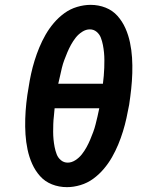

<svg xmlns="http://www.w3.org/2000/svg" viewBox="-20 -763 640 791"><path d="M256 8Q223 8 194 -3.5Q165 -15 145 -37.5Q125 -60 112.5 -88Q100 -116 93.5 -147Q87 -178 85 -209.5Q83 -241 84 -273.5Q85 -306 88.5 -338.5Q92 -371 98 -404Q102 -431 108 -458.5Q114 -486 122.5 -513.5Q131 -541 142 -567.5Q153 -594 167.5 -619.5Q182 -645 201.5 -668Q221 -691 245 -708.5Q269 -726 297.5 -734.5Q326 -743 353 -743Q386 -743 415 -731.5Q444 -720 464 -697.5Q484 -675 496.5 -647Q509 -619 515.5 -588Q522 -557 524 -525.5Q526 -494 525 -461.5Q524 -429 520.5 -396.5Q517 -364 512 -331Q507 -304 501 -276.5Q495 -249 486.5 -221.5Q478 -194 467 -167.5Q456 -141 441.5 -115.5Q427 -90 407.5 -67Q388 -44 364 -26.5Q340 -9 311.5 -0.5Q283 8 256 8ZM404 -418Q406 -434 407.5 -450.5Q409 -467 409.5 -483Q410 -499 410 -515Q410 -531 408.5 -546.5Q407 -562 404 -577.5Q401 -593 395.5 -607.5Q390 -622 378 -632Q366 -642 350 -642Q334 -642 318.5 -632Q303 -622 292 -608Q281 -594 272.5 -578.5Q264 -563 257.5 -547.5Q251 -532 245 -516Q239 -500 235 -483.5Q231 -467 227.5 -450.5Q224 -434 220 -418ZM259 -93Q275 -93 290.5 -103Q306 -113 317 -127Q328 -141 336.5 -156.5Q345 -172 351.5 -187.5Q358 -203 364 -219Q370 -235 374 -251.5Q378 -268 382 -284.5Q386 -301 389 -317H205Q204 -301 202 -284.5Q200 -268 199.5 -252Q199 -236 199 -220Q199 -204 200.5 -188.5Q202 -173 205 -157.5Q208 -142 213.5 -127.5Q219 -113 231 -103Q243 -93 259 -93Z"/></svg>

Font: Iosevka Etoile
Style: Bold Italic
Weight: 700
Italic angle: -9°
Designer: Belleve Invis
Foundry: Belleve Invis
Version: Version 28.1.0; ttfautohint (v1.8.4)